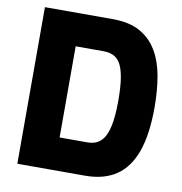

<svg xmlns="http://www.w3.org/2000/svg" viewBox="-82 -819 850 896"><g transform="rotate(10 342.5 -371.0)"><path d="M59 0V-742H380Q459 -742 509.5 -714Q560 -686 590 -636Q620 -586 632 -518Q644 -450 644 -370Q644 -242 615 -160.5Q586 -79 527.5 -39.5Q469 0 380 0ZM232 -155H363Q404 -155 427.5 -178Q451 -201 461.5 -249Q472 -297 472 -370Q472 -439 464.5 -482Q457 -525 443 -547.5Q429 -570 409 -578.5Q389 -587 363 -587H232Z"/></g></svg>

Font: Exo Thin ExtraBold
Style: Regular
Weight: 800
Version: Version 2.000